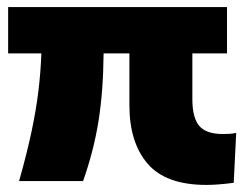

<svg xmlns="http://www.w3.org/2000/svg" viewBox="-20 -512 696 543"><path d="M564 11Q449 11 397.5 -49Q346 -109 346 -214V-361H273Q272 -253 258.5 -169Q245 -85 215 0H34Q56 -78 69 -139Q82 -200 88.5 -253.5Q95 -307 97 -361H3V-492H622V-361H524V-232Q524 -179 543.5 -156Q563 -133 610 -133Q619 -133 628.5 -133.5Q638 -134 648 -136L641 5Q595 11 564 11Z"/></svg>

Font: Nunito Sans Black
Style: Regular
Weight: 900
Designer: Vernon Adams
Foundry: Vernon Adams
Version: Version 3.006; ttfautohint (v1.8.3)